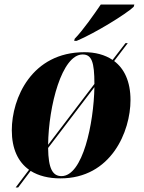

<svg xmlns="http://www.w3.org/2000/svg" viewBox="-20 -776 635 846"><path d="M309 -605 307 -596H318C399 -630 537 -715 569 -746L572 -756H424C394 -712 346 -643 309 -605ZM49 50H60L115 -23C150 -1 195 10 246 10C470 10 555 -197 555 -335C555 -418 527 -474 483 -507L543 -586H533L476 -512C442 -535 399 -546 352 -546C120 -546 32 -344 32 -202C32 -120 60 -62 108 -28ZM344 -536C384 -536 396 -503 396 -406L192 -138C194 -310 253 -536 344 -536ZM251 0C212 0 193 -33 192 -124L396 -392C393 -232 345 0 251 0Z"/></svg>

Font: Noto Serif Display SemiCondensed ExtraBold
Style: Italic
Weight: 800
Width: 4
Italic angle: -12°
Designer: Monotype Design Team
Foundry: Monotype Imaging Inc.
Version: Version 2.009